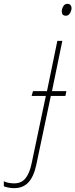

<svg xmlns="http://www.w3.org/2000/svg" viewBox="-157 -741 393 1001"><path d="M187 -659Q165 -659 165 -681Q165 -694 172.5 -707.5Q180 -721 194 -721Q206 -721 211 -714Q216 -707 216 -699Q216 -686 208 -672.5Q200 -659 187 -659ZM-84 240Q-97 240 -112.5 237Q-128 234 -137 230V204Q-126 210 -110.5 212.5Q-95 215 -84 215Q-45 215 -24 188.5Q-3 162 7 115L82 -241H8L15 -266H88L142 -528H168L114 -266H189L184 -241H108L32 119Q19 180 -9 210Q-37 240 -84 240Z"/></svg>

Font: Noto Sans Disp Thin
Style: Italic
Weight: 100
Italic angle: -12°
Designer: Monotype Design Team
Foundry: Monotype Imaging Inc.
Version: Version 2.000;GOOG;noto-source:20170915:90ef993387c0